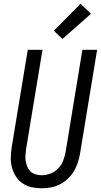

<svg xmlns="http://www.w3.org/2000/svg" viewBox="-20 -1002 541 1030"><path d="M204 8Q175 8 148.5 2Q122 -4 100.5 -19Q79 -34 65 -56Q51 -78 44 -104Q37 -130 38 -158Q39 -186 43 -214L129 -735H208L120 -203Q118 -186 116.5 -169.5Q115 -153 118 -137Q121 -121 127 -106.5Q133 -92 144.5 -81.5Q156 -71 171.5 -66.5Q187 -62 204 -62Q227 -62 251 -71Q275 -80 292.5 -98.5Q310 -117 319 -140.5Q328 -164 332 -187L422 -735H501L409 -176Q405 -152 397 -128Q389 -104 375.5 -82Q362 -60 342.5 -42Q323 -24 300 -12.5Q277 -1 252.5 3.5Q228 8 204 8ZM315 -793 269 -837 412 -982 468 -928Z"/></svg>

Font: Iosevka Term Oblique
Style: Regular
Weight: 400
Italic angle: -9°
Monospace: yes
Designer: Belleve Invis
Foundry: Belleve Invis
Version: Version 31.4.0